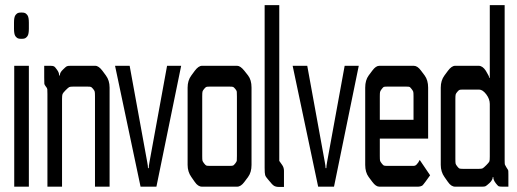

<svg xmlns="http://www.w3.org/2000/svg" viewBox="-20 -736 2038 757"><path d="M93.8 -646.5Q93.8 -646.5 93.8 -623Q93.8 -602.5 88.9 -594.7L86.9 -591.8L83 -587.9Q78.1 -583 66.4 -583H62.5Q50.8 -583 45.9 -587.9L42 -591.8L40 -594.7Q35.2 -602.5 35.2 -623Q35.2 -623 35.2 -646.5Q35.2 -667 40 -674.8L42 -677.7L45.9 -681.6Q50.8 -686.5 62.5 -686.5H66.4Q78.1 -686.5 83 -681.6L86.9 -677.7L88.9 -674.8Q93.8 -667 93.8 -646.5ZM93.8 -476.6V0H36.1V-476.6Z M154.3 -476.6H178.7Q189.5 -476.6 193.4 -474.1Q197.3 -471.7 204.1 -461.9Q213.9 -449.2 212.9 -438.5H215.8Q215.8 -450.2 228.5 -461.9Q239.3 -472.7 243.2 -474.6Q247.1 -476.6 257.8 -476.6H355.5Q369.1 -476.6 383.8 -457L397.5 -438.5Q412.1 -418.9 412.1 -390.6V0H354.5V-355.5Q354.5 -370.1 353.5 -374.5Q352.5 -378.9 347.2 -385.3Q341.8 -391.6 338.9 -393.1Q335.9 -394.5 325.2 -394.5H267.6Q256.8 -394.5 252.9 -392.6Q249 -390.6 238.8 -380.4Q228.5 -370.1 226.6 -365.2Q224.6 -360.4 224.6 -345.7V0H167V-365.2Q167 -379.9 166.5 -384.3Q166 -388.7 160.6 -395Q155.3 -401.4 154.8 -405.8Q154.3 -410.2 154.3 -430.7Z M569.3 -96.7 638.7 -476.6H694.3L596.7 0H534.2L433.6 -476.6H491.2L560.5 -96.7Q563.5 -81.1 563.5 -73.2H566.4Q566.4 -81.1 569.3 -96.7Z M776.4 -476.6H915Q927.7 -476.6 943.4 -457L958 -438.5Q971.7 -420.9 971.7 -390.6V-85.9Q971.7 -56.6 958 -38.1L943.4 -18.6Q929.7 0 915 0H776.4Q760.7 0 748 -18.6L734.4 -38.1Q719.7 -58.6 719.7 -85.9V-390.6Q719.7 -418.9 734.4 -438.5L748 -457Q762.7 -476.6 776.4 -476.6ZM914.1 -121.1V-355.5Q914.1 -370.1 913.6 -374.5Q913.1 -378.9 907.7 -385.3Q902.3 -391.6 899.4 -393.1Q896.5 -394.5 885.7 -394.5H806.6Q795.9 -394.5 793 -393.1Q790 -391.6 784.7 -385.3Q779.3 -378.9 778.3 -374.5Q777.3 -370.1 777.3 -355.5V-121.1Q777.3 -106.4 778.3 -102.5Q779.3 -98.6 784.7 -91.8Q790 -85 793 -83.5Q795.9 -82 806.6 -82H885.7Q896.5 -82 899.4 -83.5Q902.3 -85 907.7 -91.8Q913.1 -98.6 913.6 -102.5Q914.1 -106.4 914.1 -121.1Z M1023.4 -74.2V-715.8H1081.1Q1081.1 -715.8 1081.1 -103.5V-101.6Q1082 -99.6 1092.8 -85Q1099.6 -75.2 1099.6 -62.5V1H1079.1Q1067.4 1 1059.6 -3.9Q1055.7 -6.8 1052.7 -9.8L1036.1 -29.3Q1027.3 -39.1 1025.4 -45.9Q1023.4 -52.7 1023.4 -74.2Z M1269.5 -96.7 1338.9 -476.6H1394.5L1296.9 0H1234.4L1133.8 -476.6H1191.4L1260.7 -96.7Q1263.7 -81.1 1263.7 -73.2H1266.6Q1266.6 -81.1 1269.5 -96.7Z M1634.8 -105.5 1675.8 -44.9 1658.2 -20.5Q1647.5 -5.9 1644.5 -3.9Q1636.7 0 1628.9 0Q1628.9 0 1475.6 0Q1461.9 0 1448.2 -18.6L1433.6 -38.1Q1419.9 -56.6 1419.9 -85.9V-390.6Q1419.9 -419.9 1433.6 -438.5L1448.2 -458Q1461.9 -476.6 1475.6 -476.6H1611.3Q1626 -476.6 1639.6 -458L1654.3 -438.5Q1668 -419.9 1668 -390.6V-189.5H1477.5V-121.1Q1477.5 -106.4 1478.5 -102.5Q1479.5 -98.6 1484.9 -91.8Q1490.2 -85 1493.2 -83.5Q1496.1 -82 1505.9 -82H1610.4Q1617.2 -82 1622.1 -86.9Q1629.9 -94.7 1634.8 -105.5ZM1610.4 -263.7V-355.5Q1610.4 -370.1 1609.4 -374Q1608.4 -377.9 1603 -384.8Q1597.7 -391.6 1595.2 -393.1Q1592.8 -394.5 1582 -394.5H1505.9Q1495.1 -394.5 1492.7 -393.1Q1490.2 -391.6 1484.9 -384.8Q1479.5 -377.9 1478.5 -373.5Q1477.5 -369.1 1477.5 -355.5V-263.7Z M1869.1 -382.8H1804.7Q1793.9 -382.8 1791 -381.3Q1788.1 -379.9 1782.7 -373.5Q1777.3 -367.2 1776.4 -362.8Q1775.4 -358.4 1775.4 -343.8V-109.4Q1775.4 -94.7 1776.4 -90.8Q1777.3 -86.9 1782.7 -80.1Q1788.1 -73.2 1791 -71.8Q1793.9 -70.3 1804.7 -70.3H1868.2Q1878.9 -70.3 1882.8 -72.3Q1886.7 -74.2 1897.5 -85Q1908.2 -95.7 1909.7 -100.1Q1911.1 -104.5 1911.1 -119.1V-326.2Q1911.1 -345.7 1897 -364.3Q1882.8 -382.8 1869.1 -382.8ZM1880.9 0H1774.4Q1758.8 0 1746.1 -18.6L1732.4 -38.1Q1717.8 -58.6 1717.8 -85.9V-390.6Q1717.8 -418.9 1732.4 -438.5L1746.1 -457Q1760.7 -476.6 1774.4 -476.6H1867.2Q1882.8 -476.6 1895.5 -457Q1909.2 -434.6 1909.2 -428.7H1911.1V-715.8H1969.7V-105.5Q1969.7 -88.9 1970.7 -86.9Q1972.7 -84 1976.6 -76.2Q1981.4 -68.4 1983.4 -65.4Q1984.4 -64.5 1984.4 -46.9V0H1960Q1949.2 0 1945.3 -2Q1941.4 -4.9 1934.6 -13.7Q1924.8 -26.4 1924.8 -38.1H1922.9Q1922.9 -26.4 1909.2 -13.7Q1898.4 -3.9 1894.5 -2Q1891.6 0 1880.9 0Z"/></svg>

Font: Vancouver Drive
Style: Regular
Weight: 400
Designer: Valery Zaveryaev
Foundry: Cyreal (www.cyreal.org)
Version: Version 1.06